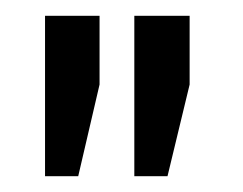

<svg xmlns="http://www.w3.org/2000/svg" viewBox="-20 -702 308 243"><path d="M37 -479V-682H106V-595L79 -479ZM150 -479V-682H220V-595L192 -479Z"/></svg>

Font: Gemunu Libre Medium
Style: Regular
Weight: 500
Designer: Puspanada Ekanayake, Sola Matas, Pathum Egodawatta, Kosala Senevirathne
Foundry: mooniak
Version: Version 1.100